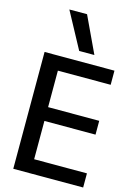

<svg xmlns="http://www.w3.org/2000/svg" viewBox="-166 -1253 932 1335"><g transform="rotate(15 300.0 -585.5)"><path d="M70 0V-841H573V-739.3H193V-476.7H561V-377.3H193V-101.7H573V0ZM300.7 -910 160 -1170.7 287.3 -1171 410 -910Z"/></g></svg>

Font: Matangi Light
Style: Regular
Weight: 300
Designer: Prashant Pant
Foundry: The Graphic Ant
Version: Version 3.002